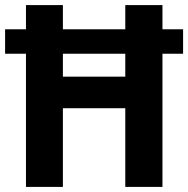

<svg xmlns="http://www.w3.org/2000/svg" viewBox="-21 -734 739 754"><path d="M81 0V-523H-1V-619H81V-714H226V-619H471V-714H617V-619H698V-523H617V0H471V-309H226V0ZM226 -433H471V-523H226Z"/></svg>

Font: Noto Sans Arabic SemCond
Style: Bold
Weight: 700
Width: 4
Designer: Monotype Design Team, Nadine Chahine, Nizar Qandah and Khaled Hosny
Foundry: Monotype Imaging Inc.
Version: Version 2.012; ttfautohint (v1.8.4.7-5d5b)